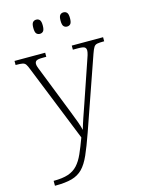

<svg xmlns="http://www.w3.org/2000/svg" viewBox="-142 -818 836 1137"><g transform="rotate(-15 276.0 -249.5)"><path d="M49 210Q104 210 138.5 198.5Q173 187 196 162Q219 137 236.5 97.5Q254 58 274 4L87 -462Q78 -486 71 -496Q64 -506 51 -508.5Q38 -511 12 -511H9V-536H197V-511H176Q146 -511 136.5 -505Q127 -499 127 -485Q127 -475 133.5 -459Q140 -443 154 -407L229 -216Q240 -187 253.5 -153.5Q267 -120 278 -89.5Q289 -59 294 -37Q303 -69 314.5 -102.5Q326 -136 341 -179L423 -419Q431 -440 436 -457.5Q441 -475 441 -484Q441 -499 431.5 -505Q422 -511 391 -511H360V-536H552V-511H549Q523 -511 509.5 -508.5Q496 -506 488.5 -494.5Q481 -483 472 -457L317 -12Q290 65 268 114.5Q246 164 219.5 191Q193 218 153.5 229Q114 240 52 240H49ZM363 -652Q350 -652 342 -661Q334 -670 334 -696Q334 -721 342 -730Q350 -739 363 -739Q376 -739 384 -730Q392 -721 392 -696Q392 -670 384 -661Q376 -652 363 -652ZM196 -652Q183 -652 175 -661Q167 -670 167 -696Q167 -721 175 -730Q183 -739 196 -739Q209 -739 217 -730Q225 -721 225 -696Q225 -670 217 -661Q209 -652 196 -652Z"/></g></svg>

Font: Noto Serif Khmer ExtraLight
Style: Regular
Weight: 250
Version: Version 2.003